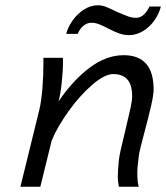

<svg xmlns="http://www.w3.org/2000/svg" viewBox="-20 -705 627 725"><path d="M424.8 -34.7Q424.8 -62 428.7 -98.6Q430.2 -113.8 436 -140.1Q441.9 -166.5 453.1 -211.9Q466.8 -269 472.9 -297.6Q479 -326.2 479 -340.8Q479 -384.8 460.9 -405Q442.9 -425.3 407.7 -425.3Q375.5 -425.3 329.1 -385.5Q282.7 -345.7 240 -286.6Q197.3 -227.5 175.3 -174.8L132.3 0H57.1L127.9 -288.1Q135.7 -318.8 139.9 -367.9Q144 -417 144 -469.2V-486.8H217.3L217.8 -471.2Q217.8 -435.5 212.9 -391.1Q208 -346.7 200.7 -321.3Q253.9 -400.4 317.4 -448.5Q380.9 -496.6 446.8 -496.6Q560.1 -496.6 560.1 -367.2Q560.1 -347.2 550.5 -305.2Q541 -263.2 524.4 -201.7Q517.1 -174.3 511.2 -150.4Q505.4 -126.5 504.4 -117.7Q498.5 -75.2 498.5 -51.8Q498.5 -18.1 503.9 0H428.7Q424.8 -23.4 424.8 -34.7ZM349.6 -685.1Q363.3 -685.1 374.5 -681.2Q385.7 -677.2 403.3 -668.9L421.4 -660.2Q451.2 -647.5 465.3 -642.6Q479.5 -637.7 494.1 -637.7Q510.3 -637.7 523.2 -649.9Q536.1 -662.1 544.4 -680.2H587.4Q580.6 -652.8 563 -627.9Q545.4 -603 520 -587.6Q494.6 -572.3 466.8 -572.3Q449.7 -572.3 432.1 -578.1Q414.6 -584 394 -594.7Q367.7 -608.4 353.3 -613.8Q338.9 -619.1 325.7 -619.1Q308.1 -619.1 294.4 -607.2Q280.8 -595.2 273.4 -577.1H230Q236.8 -603.5 254.6 -628.4Q272.5 -653.3 297.6 -669.2Q322.8 -685.1 349.6 -685.1Z"/></svg>

Font: Lesson One Light
Style: Italic
Weight: 300
Italic angle: -14°
Designer: But Ko, Victor Gaultney, Annie Olsen, Julie Remington, Don Collingsworth, Eric Hays, Becca Hirsbrunner
Version: Version 1.100